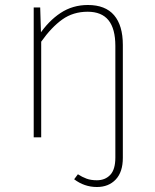

<svg xmlns="http://www.w3.org/2000/svg" viewBox="-20 -550 622 769"><path d="M368 199Q318 199 277 168L292 148Q309 159 326.5 165.5Q344 172 368 172Q401 172 421.5 150.5Q442 129 442 81V-1H472V82Q472 139 443.5 169Q415 199 368 199ZM332 -530Q402 -530 437 -489Q472 -448 472 -370V0H442V-366Q442 -435 414.5 -469Q387 -503 331 -503Q273 -503 229.5 -472Q186 -441 145 -383L136 -409Q174 -466 222.5 -498Q271 -530 332 -530ZM141 -520 145 -389V0H115V-520Z"/></svg>

Font: Firava
Style: Regular
Weight: 400
Designer: Carrois Corporate & Edenspiekermann AG
Foundry: Greg Finn Gibson
Version: Version 5.000